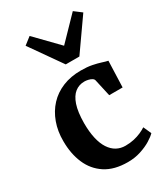

<svg xmlns="http://www.w3.org/2000/svg" viewBox="-216 -975 940 1079"><g transform="rotate(-30 254.0 -435.0)"><path d="M285 11Q197 11 140.2 -26Q83.5 -63 56 -127Q28.5 -191 28.5 -272Q28 -337 47.8 -391.2Q67.5 -445.5 104.2 -485Q141 -524.5 193.5 -546Q246 -567.5 311.5 -567.5Q353.5 -567.5 384.2 -561.2Q415 -555 437 -547.8Q459 -540.5 474 -537.5L468 -367.5H381L356.5 -477.5Q354.5 -486.5 345 -492.2Q335.5 -498 322.5 -501Q309.5 -504 298 -504Q263 -504 236.8 -483.5Q210.5 -463 195.5 -418.8Q180.5 -374.5 180 -301.5Q180 -245 189.8 -202.5Q199.5 -160 218 -131.8Q236.5 -103.5 262 -89.5Q287.5 -75.5 318.5 -75.5Q348.5 -75.5 374 -81.2Q399.5 -87 420.5 -96.2Q441.5 -105.5 456.5 -115.5L479.5 -64.5Q465.5 -49.5 437 -32Q408.5 -14.5 369.5 -1.8Q330.5 11 285 11ZM256 -639.5 113 -843 160 -879.5 300.5 -735 440 -879 487.5 -843 344.5 -639.5Z"/></g></svg>

Font: Merriweather 24pt
Style: Bold
Weight: 700
Designer: Eben Sorkin
Foundry: Eben Sorkin
Version: Version 2.100